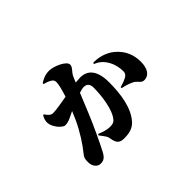

<svg xmlns="http://www.w3.org/2000/svg" viewBox="-113 -888 1225 1225"><g transform="rotate(-45 500.0 -275.5)"><path d="M635 -429C668 -417 694 -393 712 -359C730 -326 735 -289 735 -265C735 -243 724 -233 707 -225C693 -218 687 -215 650 -204L652 -195C679 -191 711 -179 729 -170C757 -156 761 -128 791 -129C834 -130 857 -169 857 -228C857 -287 838 -344 782 -391C737 -429 675 -441 636 -438ZM317 -566C340 -560 359 -553 372 -543C379 -538 384 -529 384 -517C384 -500 376 -462 359 -410C302 -400 256 -392 230 -392C212 -392 200 -401 181 -429L174 -427C166 -411 156 -395 160 -367C165 -330 206 -282 230 -282C253 -282 270 -290 289 -299L324 -316L300 -260C267 -188 220 -116 186 -75C168 -54 165 -44 165 -13C165 26 189 51 215 51C243 51 259 42 279 4C303 -41 359 -160 387 -229L442 -363C460 -369 474 -372 485 -372C514 -372 527 -353 527 -325C527 -258 514 -135 468 -87C459 -78 448 -73 423 -73C401 -73 375 -80 338 -95L333 -87C365 -45 369 -40 372 -21C380 31 398 43 438 43C480 43 515 34 540 9C606 -57 621 -177 621 -278C621 -389 576 -431 511 -431L469 -428L484 -464C497 -495 525 -509 525 -534C525 -567 442 -602 403 -602C361 -602 336 -586 317 -574Z"/></g></svg>

Font: Source Han Serif KR Heavy
Style: Regular
Weight: 900
Designer: Ryoko NISHIZUKA 西塚涼子 (kana & ideographs); Frank Grießhammer (Latin, Greek & Cyrillic); Wenlong ZHANG 张文龙 (bopomofo); San
Foundry: Adobe
Version: Version 2.001;hotconv 1.1.0;makeotfexe 2.6.0